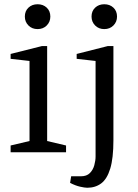

<svg xmlns="http://www.w3.org/2000/svg" viewBox="-20 -717 652 904"><path d="M30 0V-32L119 -53V-430L30 -440V-463L177 -500H202V-53L291 -32V0ZM157 -580Q131 -580 114 -597Q97 -614 97 -639Q97 -665 114 -681Q131 -697 157 -697Q183 -697 200 -681Q217 -665 217 -639Q217 -614 200 -597Q183 -580 157 -580ZM391 167Q379 167 357 162Q335 157 310 144L315 113H361Q388 113 403 98Q418 83 424 61Q430 39 430 20V-430L341 -440V-463L487 -500H514V-57Q514 28 499 77Q484 126 456.5 146.5Q429 167 391 167ZM471 -580Q445 -580 428 -597Q411 -614 411 -639Q411 -665 428 -681Q445 -697 471 -697Q497 -697 514 -681Q531 -665 531 -639Q531 -614 514 -597Q497 -580 471 -580Z"/></svg>

Font: Manuale
Style: Regular
Weight: 400
Designer: Eduardo Tunni / Pablo Cosgaya
Foundry: Eduardo Tunni / Pablo Cosgaya
Version: Version 1.002